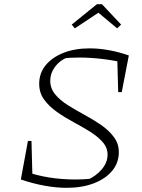

<svg xmlns="http://www.w3.org/2000/svg" viewBox="-20 -891 679 921"><path d="M80 -30 103 -68Q211 -30 343 -30Q382 -30 420 -34L395 -26Q441 -46 468.5 -79Q496 -112 496 -149Q496 -183 472 -210Q448 -237 411 -260Q374 -283 332 -305.5Q290 -328 252.5 -354.5Q215 -381 191.5 -413.5Q168 -446 168 -489Q168 -540 199 -578Q230 -616 284.5 -637.5Q339 -659 410 -659Q454 -659 501.5 -650.5Q549 -642 598 -625L582 -588Q531 -601 472 -608Q413 -615 360 -615Q338 -615 318 -614Q298 -613 281 -610L303 -616Q265 -600 243 -569.5Q221 -539 221 -504Q221 -467 244.5 -438.5Q268 -410 305.5 -386.5Q343 -363 385.5 -340Q428 -317 465 -291.5Q502 -266 526 -234Q550 -202 550 -161Q550 -110 518 -71.5Q486 -33 429.5 -11.5Q373 10 299 10Q251 10 195 0Q139 -10 80 -30ZM136 -26 80 -30 114 -215H131ZM547 -449 542 -630 598 -625 564 -449ZM469 -871 561 -773 542 -755 452 -830 339 -755 324 -773 445 -871Z"/></svg>

Font: Piazzolla Thin Thin
Style: Italic
Weight: 250
Italic angle: -11.3°
Version: Version 2.005